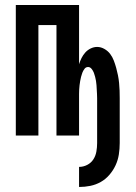

<svg xmlns="http://www.w3.org/2000/svg" viewBox="-20 -540 540 765"><path d="M295 205V125Q312 125 327.5 117Q343 109 352 95Q361 81 364 64Q367 47 367 30V-149Q367 -157 366.5 -165.5Q366 -174 365.5 -183Q365 -192 364.5 -200.5Q364 -209 362.5 -217.5Q361 -226 359 -234Q357 -242 354 -250Q351 -258 345 -265.5Q339 -273 331 -273Q322 -273 316.5 -265.5Q311 -258 308 -250Q305 -242 303 -234Q301 -226 299.5 -217.5Q298 -209 297 -200.5Q296 -192 295.5 -183Q295 -174 295 -165.5Q295 -157 295 -149V0H205V-440H133V0H43V-520H295V-284Q299 -297 305 -309Q311 -321 320 -331Q329 -341 341.5 -347Q354 -353 367 -353Q382 -353 396 -345Q410 -337 419 -325Q428 -313 433.5 -298.5Q439 -284 443 -269.5Q447 -255 450 -240Q453 -225 454.5 -209.5Q456 -194 456.5 -179Q457 -164 457 -149V30Q457 53 453.5 75.5Q450 98 440.5 118.5Q431 139 416 156.5Q401 174 381.5 185Q362 196 340 200.5Q318 205 295 205Z"/></svg>

Font: Iosevka Term Medium
Style: Regular
Weight: 500
Monospace: yes
Designer: Belleve Invis
Foundry: Belleve Invis
Version: Version 26.3.1